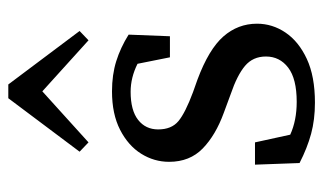

<svg xmlns="http://www.w3.org/2000/svg" viewBox="-182 -602 797 474"><g transform="rotate(-90 217.0 -365.5)"><path d="M200 13Q158 13 123 3.5Q88 -6 51 -25L47 -135H102L121 -48Q156 -32 202 -32Q259 -32 286.5 -53Q314 -74 314 -108Q314 -140 291 -159.5Q268 -179 221 -195L175 -212Q120 -232 87 -264Q54 -296 54 -347Q54 -384 74 -416Q94 -448 133 -468Q172 -488 228 -488Q269 -488 302.5 -477.5Q336 -467 368 -447L364 -345H312L296 -425Q262 -442 227 -442Q181 -442 157.5 -423.5Q134 -405 134 -374Q134 -341 154.5 -324Q175 -307 226 -288L257 -277Q332 -249 363.5 -213Q395 -177 395 -130Q395 -92 373 -59.5Q351 -27 308 -7Q265 13 200 13ZM354 -546 228 -660 102 -546 79 -568 211 -744H245L377 -568Z"/></g></svg>

Font: Source Serif Pro
Style: Regular
Weight: 400
Designer: Frank Grießhammer
Foundry: Adobe Systems Incorporated
Version: Version 3.001;hotconv 1.0.111;makeotfexe 2.5.65597